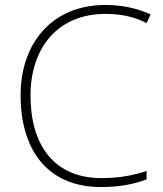

<svg xmlns="http://www.w3.org/2000/svg" viewBox="-20 -744 658 774"><path d="M405 -688C461 -688 517 -679 571 -651L587 -686C532 -711 471 -724 405 -724C189 -724 63 -569 63 -360C63 -138 173 10 387 10C466 10 525 -3 571 -21V-55C521 -38 463 -26 389 -26C199 -26 103 -158 103 -359C103 -551 213 -688 405 -688Z"/></svg>

Font: Noto Sans Georgian ExtraLight
Style: Regular
Weight: 200
Designer: Monotype Design Team, Akaki Razmadze
Foundry: Google LLC
Version: Version 2.005